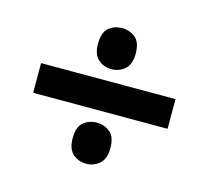

<svg xmlns="http://www.w3.org/2000/svg" viewBox="-78 -687 728 669"><g transform="rotate(15 286.0 -352.5)"><path d="M285 -449Q257 -449 237 -466.5Q217 -484 217 -523Q217 -564 237 -580.5Q257 -597 285 -597Q312 -597 332.5 -580.5Q353 -564 353 -523Q353 -484 332.5 -466.5Q312 -449 285 -449ZM43 -299V-406H528V-299ZM285 -108Q257 -108 237 -125.5Q217 -143 217 -182Q217 -223 237 -239.5Q257 -256 285 -256Q312 -256 332.5 -239.5Q353 -223 353 -182Q353 -143 332.5 -125.5Q312 -108 285 -108Z"/></g></svg>

Font: Noto Sans Ol Chiki
Style: Bold
Weight: 700
Designer: Monotype Design Team, Lewis McGuffie
Foundry: Monotype Imaging Inc.
Version: Version 2.003; ttfautohint (v1.8.4.7-5d5b)